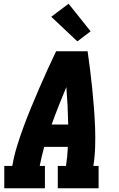

<svg xmlns="http://www.w3.org/2000/svg" viewBox="-20 -1010 640 1030"><path d="M3 0V-120H46Q55 -173 71 -225Q87 -277 106 -328.5Q125 -380 146 -431Q167 -482 189 -533Q211 -584 234 -634.5Q257 -685 281 -735H450Q457 -685 463.5 -634.5Q470 -584 475 -533Q480 -482 484 -431Q488 -380 490 -328.5Q492 -277 490.5 -224.5Q489 -172 481 -120H509V0H290V-120H334Q338 -145 340.5 -170.5Q343 -196 344 -222H217Q210 -196 204 -170.5Q198 -145 193 -120H221V0ZM346 -342Q345 -392 342.5 -442.5Q340 -493 336 -543Q315 -493 295 -442.5Q275 -392 257 -342ZM395 -788 255 -920 348 -990 466 -842Z"/></svg>

Font: Iosevka Curly Slab HvEx
Style: Italic
Weight: 900
Width: 7
Italic angle: -9°
Monospace: yes
Designer: Belleve Invis
Foundry: Belleve Invis
Version: Version 11.1.0; ttfautohint (v1.8.3)